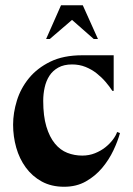

<svg xmlns="http://www.w3.org/2000/svg" viewBox="-20 -701 508 733"><path d="M213 -681H296L354 -552H338L255 -625L170 -552H156ZM409 -354Q398 -371 383 -388.5Q368 -406 349 -421Q330 -436 306.5 -445.5Q283 -455 255 -455Q224 -455 202.5 -443Q181 -431 168.5 -411.5Q156 -392 150.5 -367Q145 -342 145 -316Q145 -258 157 -218Q169 -178 189.5 -153Q210 -128 237 -117.5Q264 -107 294 -107Q320 -107 342.5 -116Q365 -125 382 -138.5Q399 -152 411 -168Q423 -184 427 -197L438 -193Q430 -163 413 -127Q396 -91 370 -60Q344 -29 308 -8.5Q272 12 225 12Q176 12 139.5 -8Q103 -28 78.5 -61.5Q54 -95 42 -137.5Q30 -180 30 -225Q30 -270 44.5 -317Q59 -364 90.5 -402.5Q122 -441 172 -465.5Q222 -490 294 -490H414V-354Z"/></svg>

Font: Bluu Next Cyrillic
Style: Bold
Weight: 700
Designer: Igor Stepanchenko
Foundry: Igor Stepanchenko
Version: Version 1.000